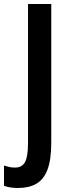

<svg xmlns="http://www.w3.org/2000/svg" viewBox="-73 -734 342 959"><path d="M18 205Q-1 205 -19 202.5Q-37 200 -53 194V93Q-41 97 -27.5 100Q-14 103 2 103Q37 103 52 75.5Q67 48 67 -22V-714H183V-20Q183 64 164 113.5Q145 163 108 184Q71 205 18 205Z"/></svg>

Font: Noto Sans Devanagari UI ExtraCondensed SemiBold
Style: Regular
Weight: 600
Width: 2
Designer: Jelle Bosma - Monotype Design Team
Foundry: Monotype Imaging Inc.
Version: Version 2.004; ttfautohint (v1.8.4.7-5d5b)